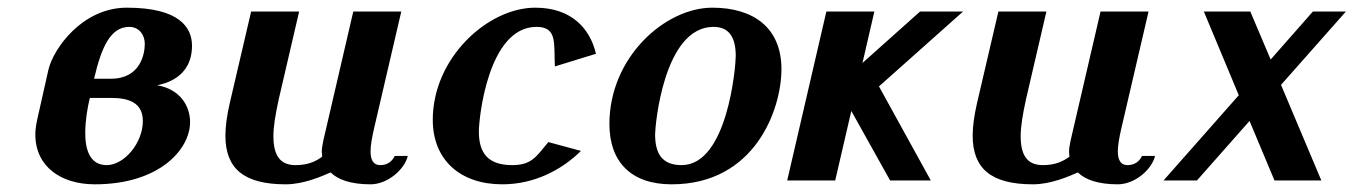

<svg xmlns="http://www.w3.org/2000/svg" viewBox="-20 -470 3525 500"><path d="M475 -152C475 -194 449 -238 389 -248C404 -251 480 -265 480 -351C480 -398 448 -450 310 -450C195 -450 119 -344 106 -288L77 -159C74 -145 72 -132 72 -120C72 -36 139 10 227 10C395 10 475 -81 475 -152ZM258 -40C214 -40 202 -80 202 -124C202 -156 208 -191 214 -215H270C316 -215 352 -202 352 -155C352 -97 303 -40 258 -40ZM225 -265C244 -346 267 -400 317 -400C339 -400 357 -383 357 -355C357 -332 347 -265 269 -265Z M900 -440 822 -104C820 -94 818 -84 818 -75C818 -71 819 -66 819 -62C804 -51 784 -40 750 -40C717 -40 692 -56 692 -115C692 -140 697 -171 706 -212L759 -440H634L578 -200C571 -169 567 -141 567 -117C567 -31 615 10 724 10C771 10 818 -11 841 -21C860 -2 894 10 945 10C988 10 1033 -27 1042 -64H1008C1000 -47 986 -40 970 -40C952 -40 945 -54 945 -76C945 -92 949 -113 954 -135L1025 -440Z M1107 -158C1107 -54 1178 10 1288 10C1370 10 1441 -26 1493 -77L1408 -100C1377 -63 1365 -40 1314 -40C1250 -40 1227 -72 1227 -128C1227 -159 1250 -400 1377 -400C1432 -400 1422 -357 1425 -297L1532 -330C1516 -398 1466 -450 1374 -450C1250 -450 1107 -319 1107 -158Z M1896 -324C1896 -298 1875 -40 1755 -40C1705 -40 1686 -69 1686 -120C1686 -142 1708 -400 1838 -400C1880 -400 1896 -371 1896 -324ZM2015 -290C2015 -397 1943 -450 1835 -450C1712 -450 1567 -321 1567 -147C1567 -49 1623 10 1729 10C1946 10 2015 -185 2015 -290Z M2226 -306 2257 -440H2132L2030 0H2155L2197 -181L2298 0H2404L2269 -245L2488 -440H2376Z M2846 -440 2768 -104C2766 -94 2764 -84 2764 -75C2764 -71 2765 -66 2765 -62C2750 -51 2730 -40 2696 -40C2663 -40 2638 -56 2638 -115C2638 -140 2643 -171 2652 -212L2705 -440H2580L2524 -200C2517 -169 2513 -141 2513 -117C2513 -31 2561 10 2670 10C2717 10 2764 -11 2787 -21C2806 -2 2840 10 2891 10C2934 10 2979 -27 2988 -64H2954C2946 -47 2932 -40 2916 -40C2898 -40 2891 -54 2891 -76C2891 -92 2895 -113 2900 -135L2971 -440Z M3206 -222 3010 0H3097L3234 -155L3299 0H3421L3316 -249L3485 -440H3399L3289 -315L3236 -440H3115Z"/></svg>

Font: Pfennig
Style: BoldItalic
Weight: 700
Italic angle: -13°
Version: Version 20100423